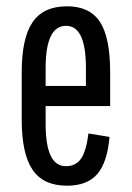

<svg xmlns="http://www.w3.org/2000/svg" viewBox="-20 -575 419 610"><path d="M193 15Q118 15 83.5 -35.5Q49 -86 49 -195V-345Q49 -454 83.5 -504.5Q118 -555 193 -555Q265 -555 297.5 -505.5Q330 -456 330 -345V-238H125V-181Q125 -47 189 -47Q221 -47 237.5 -71Q254 -95 261 -151L328 -140Q321 -59 289 -22Q257 15 193 15ZM125 -302H253V-359Q253 -493 190 -493Q125 -493 125 -359Z"/></svg>

Font: Pathway Gothic One
Style: Regular
Weight: 400
Version: Version 1.003; ttfautohint (v1.8.4.7-5d5b);gftools[0.9.26]